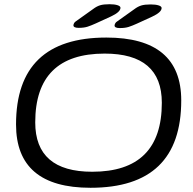

<svg xmlns="http://www.w3.org/2000/svg" viewBox="-20 -884 917 910"><path d="M409 6Q56 6 56 -294Q56 -706 484 -706Q839 -706 839 -408Q839 6 409 6ZM417 -70Q747 -70 747 -397Q747 -630 476 -630Q147 -630 147 -304Q147 -70 417 -70ZM353 -752Q328 -752 328 -764Q328 -768 331 -774Q334 -780 341 -784L421 -841Q438 -854 454.5 -859Q471 -864 499 -864Q522 -864 536.5 -859.5Q551 -855 551 -847Q551 -827 506 -806L434 -773Q412 -763 395 -757.5Q378 -752 353 -752ZM548 -751Q523 -751 523 -763Q523 -767 526 -773Q529 -779 536 -783L616 -840Q633 -853 649.5 -858Q666 -863 694 -863Q717 -863 731.5 -858.5Q746 -854 746 -846Q746 -826 701 -805L629 -772Q607 -762 590 -756.5Q573 -751 548 -751Z"/></svg>

Font: Asap Expanded Expanded Regular
Style: Italic
Weight: 400
Width: 7
Italic angle: -6°
Designer: Pablo Cosgaya
Foundry: Omnibus-Type
Version: Version 3.001; ttfautohint (v1.8.4.7-5d5b)